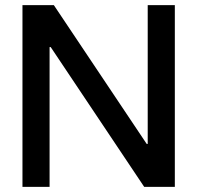

<svg xmlns="http://www.w3.org/2000/svg" viewBox="-20 -727 767 747"><path d="M67.4 -707H189.5L550.8 -167H554.7V-707H660.2V0H541L177.2 -543.9H172.9V0H67.4Z"/></svg>

Font: Wanted Sans Medium
Style: Regular
Weight: 500
Designer: Original Design by Kil Hyung-jin and Kang Hanbin, Wanted Lab, Inc; Hangeul from Source Han Sans by Jang Soo-young and Ka
Foundry: Wanted Lab, Inc.
Version: Version 1.001